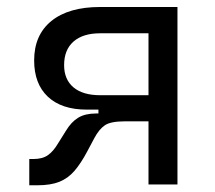

<svg xmlns="http://www.w3.org/2000/svg" viewBox="-20 -538 626 560"><path d="M232.9 -218.3Q159.7 -218.3 119.6 -255.9Q79.6 -293.5 79.6 -361.8Q79.6 -436 129.9 -476.8Q180.2 -517.6 272 -517.6H497.6V0H413.1V-184.1H344.2Q302.7 -184.1 285.9 -172.6Q269 -161.1 255.4 -135.7L234.4 -96.2Q216.3 -62 197.5 -40Q178.7 -18.1 153.3 -7.8Q127.9 2.4 88.9 2.4H65.4V-74.2H77.6Q103.5 -74.2 119.4 -85.2Q135.3 -96.2 148.9 -119.1L172.4 -156.7Q188 -182.6 208.3 -194.8Q228.5 -207 260.3 -207H267.1V-218.3ZM413.1 -260.3V-440.9H272Q221.7 -440.9 194.3 -416.7Q167 -392.6 167 -348.1Q167 -306.2 194.3 -283.2Q221.7 -260.3 272 -260.3Z"/></svg>

Font: Cascadia Mono SemiLight
Style: Regular
Weight: 350
Monospace: yes
Designer: Aaron Bell
Foundry: Saja Typeworks
Version: Version 2404.023; ttfautohint (v1.8.4)